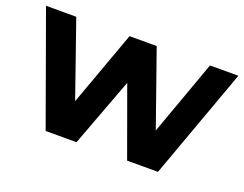

<svg xmlns="http://www.w3.org/2000/svg" viewBox="-89 -708 1116 877"><g transform="rotate(20 468.5 -269.0)"><path d="M936 -538 741 0H591L470 -334L345 0H195L1 -538H148L275 -174L407 -538H539L667 -174L798 -538Z"/></g></svg>

Font: mBank
Style: Bold
Weight: 700
Designer: Julieta Ulanovsky
Foundry: Julieta Ulanovsky
Version: Version 7.200